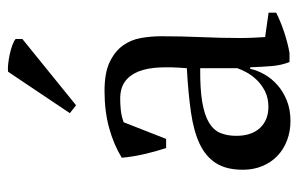

<svg xmlns="http://www.w3.org/2000/svg" viewBox="-154 -587 752 484"><g transform="rotate(-90 222.0 -345.0)"><path d="M368.2 -117.2Q368.2 -97.7 368.9 -83.3Q369.6 -68.8 370.6 -52.7L432.1 -43.9V-24.9Q410.2 -13.7 382.8 -4.6Q355.5 4.4 330.6 8.8H307.6Q299.3 -12.2 297.4 -36.6Q295.4 -61 294.4 -90.3H290.5Q286.6 -72.3 276.4 -54.2Q266.1 -36.1 249.5 -21.5Q232.9 -6.8 210.2 2.2Q187.5 11.2 159.2 11.2Q132.3 11.2 109.6 2.4Q86.9 -6.3 70.6 -22.2Q54.2 -38.1 45.2 -60.1Q36.1 -82 36.1 -108.9Q36.1 -150.4 52.7 -176.5Q69.3 -202.6 101.6 -217.8Q133.8 -232.9 181.6 -239.7Q229.5 -246.6 292 -250Q295.4 -288.1 293.9 -319.1Q292.5 -350.1 283.7 -372.1Q274.9 -394 258.3 -406Q241.7 -418 214.8 -418Q202.1 -418 186.8 -416.5Q171.4 -415 155.8 -409.2L113.8 -302.2H90.8Q82 -329.1 75.4 -357.7Q68.8 -386.2 66.4 -414.1Q100.1 -434.6 141.8 -446Q183.6 -457.5 234.9 -457.5Q280.3 -457.5 307.4 -444.6Q334.5 -431.6 349.1 -411.4Q363.8 -391.1 368.2 -365.7Q372.6 -340.3 372.6 -315.4Q372.6 -262.2 370.4 -212.6Q368.2 -163.1 368.2 -117.2ZM194.8 -44.4Q217.3 -44.4 234.4 -53.2Q251.5 -62 263.2 -74.5Q274.9 -86.9 282 -100.3Q289.1 -113.8 292 -122.6V-216.3Q239.7 -216.8 206.8 -211.2Q173.8 -205.6 154.8 -194.1Q135.7 -182.6 128.7 -165.3Q121.6 -147.9 121.6 -125.5Q121.6 -86.9 141.4 -65.7Q161.1 -44.4 194.8 -44.4ZM283.2 -700.7Q290.5 -701.7 302.5 -700.4Q314.5 -699.2 326.9 -696.5Q339.4 -693.8 350.1 -689.9Q360.8 -686 365.7 -681.6V-664.6L198.7 -529.3L178.7 -544.9Z"/></g></svg>

Font: PT Astra Serif
Style: Regular
Weight: 400
Designer: A.Korolkova, I. Chaeva
Foundry: ParaType Ltd
Version: Version 1.002